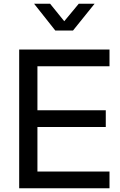

<svg xmlns="http://www.w3.org/2000/svg" viewBox="-20 -1011 646 1031"><path d="M83 0H568V-90H181V-329H548V-419H181V-655H568V-745H83ZM277 -847H372L488 -991H403L325 -897L249 -991H163Z"/></svg>

Font: Plus Jakarta Sans Medium
Style: Regular
Weight: 500
Designer: Gumpita Rahayu
Foundry: Tokotype
Version: Version 2.004; ttfautohint (v1.8.3)